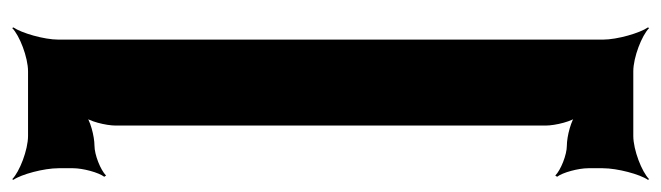

<svg xmlns="http://www.w3.org/2000/svg" viewBox="-405 -488 1085 315"><g transform="rotate(90 137.5 -330.5)"><path d="M256 -753V-777C256 -801 266 -838 275 -851L274 -853C262 -841 226 -827 203 -827H97C74 -827 38 -841 26 -853L25 -851C34 -838 45 -801 45 -777V116C45 140 34 177 25 190L26 192C38 180 74 166 97 166H203C226 166 262 180 274 192L275 190C266 177 256 140 256 116V92C256 76 263 50 270 41L268 38C259 47 234 57 219 57C204 57 176 64 167 73L170 76C179 67 186 38 186 22V-683C186 -699 179 -728 170 -737L167 -734C176 -725 204 -718 219 -718C234 -718 259 -708 268 -699L270 -702C263 -711 256 -737 256 -753Z"/></g></svg>

Font: Asimov
Style: EdgeExtreme
Weight: 500
Designer: Google
Version: Version 2.000980: 2014